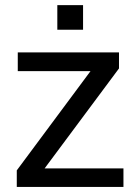

<svg xmlns="http://www.w3.org/2000/svg" viewBox="-20 -734 541 754"><path d="M155.3 -72.8H464.8V0H45.9V-64.9L335.4 -454.6H49.8V-528.3H447.3V-465.3ZM306.2 -617.2H205.1V-713.9H306.2Z"/></svg>

Font: Roboto Web
Style: Regular
Weight: 400
Designer: Google
Version: Version 1.200310; 2013